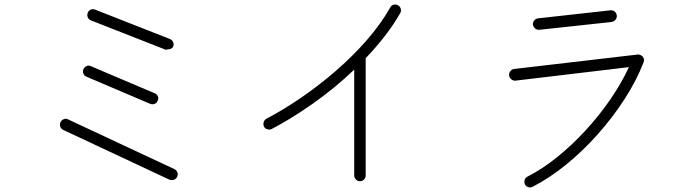

<svg xmlns="http://www.w3.org/2000/svg" viewBox="-20 -785 3040 838"><path d="M719 -1 256 -218Q246 -223 243 -232.5Q240 -242 244 -252Q249 -261 258.5 -265Q268 -269 277 -264L741 -47Q750 -43 754 -33Q758 -23 753 -13Q749 -4 739 -0.5Q729 3 719 -1ZM703 -568 377 -696Q367 -700 363 -709.5Q359 -719 363 -729Q367 -739 376 -743Q385 -747 395 -743L721 -615Q731 -611 735.5 -601.5Q740 -592 736 -582Q732 -572 717.5 -570Q703 -568 703 -568ZM635 -332 358 -450Q348 -454 344 -463.5Q340 -473 344 -483Q349 -493 358.5 -497Q368 -501 377 -496L655 -378Q665 -374 669 -364.5Q673 -355 668 -345Q664 -335 654.5 -331.5Q645 -328 635 -332Z M1551 6Q1541 6 1533.5 -1.5Q1526 -9 1526 -19V-481Q1441 -400 1346.5 -333.5Q1252 -267 1166 -222Q1157 -218 1147 -220.5Q1137 -223 1132 -233Q1128 -242 1131 -252Q1134 -262 1143 -267Q1214 -304 1290.5 -356Q1367 -408 1441.5 -472Q1516 -536 1578.5 -607Q1641 -678 1683 -752Q1688 -762 1698 -764.5Q1708 -767 1717 -762Q1726 -757 1729 -747Q1732 -737 1727 -728Q1698 -677 1659.5 -627.5Q1621 -578 1576 -531V-19Q1576 -9 1569 -1.5Q1562 6 1551 6Z M2305 30Q2296 35 2286 32Q2276 29 2271 20Q2267 10 2270 0Q2273 -10 2282 -14Q2347 -47 2411.5 -99Q2476 -151 2535.5 -215.5Q2595 -280 2643.5 -350.5Q2692 -421 2725 -492L2230 -433Q2220 -432 2211.5 -439Q2203 -446 2202 -456Q2201 -466 2207.5 -474.5Q2214 -483 2224 -484L2763 -547Q2776 -548 2786 -537Q2794 -526 2789 -513Q2758 -433 2706 -352.5Q2654 -272 2589 -199Q2524 -126 2451.5 -67Q2379 -8 2305 30ZM2334 -655Q2324 -654 2316 -660.5Q2308 -667 2306 -677Q2305 -688 2312 -696Q2319 -704 2329 -705L2644 -740Q2655 -741 2663 -734.5Q2671 -728 2672 -717Q2673 -707 2666.5 -699Q2660 -691 2649 -689Z"/></svg>

Font: Zen Kurenaido
Style: Regular
Weight: 400
Designer: Yoshimichi Ohira
Foundry: Positype
Version: Version 1.001